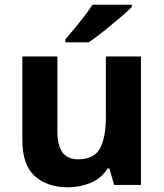

<svg xmlns="http://www.w3.org/2000/svg" viewBox="-20 -786 697 816"><path d="M579 -546V0H465L445 -70H437Q411 -28 365.5 -9Q320 10 269 10Q181 10 128 -37.5Q75 -85 75 -190V-546H224V-227Q224 -169 245 -139Q266 -109 312 -109Q380 -109 405 -155.5Q430 -202 430 -289V-546ZM540 -756Q526 -742 503 -722Q480 -702 453.5 -680Q427 -658 401.5 -638.5Q376 -619 357 -606H258V-619Q274 -638 295.5 -663.5Q317 -689 338 -716.5Q359 -744 373 -766H540Z"/></svg>

Font: Noto Sans Ol Chiki
Style: Regular
Weight: 400
Designer: Monotype Design Team, Lewis McGuffie
Foundry: Monotype Imaging Inc.
Version: Version 2.003